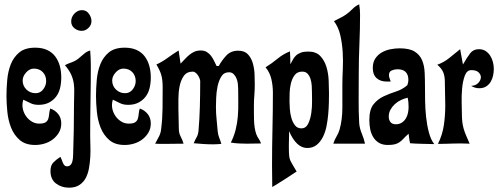

<svg xmlns="http://www.w3.org/2000/svg" viewBox="-20 -666 2318 890"><path d="M143 -445Q175 -445 198 -434.5Q221 -424 235.5 -405Q250 -386 257 -361Q264 -336 264 -307Q264 -281 258.5 -258Q253 -235 240 -218Q227 -201 207 -190.5Q187 -180 159 -180Q137 -180 122 -187.5Q107 -195 88 -204Q86 -198 85 -191.5Q84 -185 84 -179Q84 -163 90 -147.5Q96 -132 106.5 -120Q117 -108 131 -100.5Q145 -93 162 -93Q183 -93 192 -99.5Q201 -106 204 -116Q207 -126 208 -138.5Q209 -151 213 -163Q236 -155 250 -137Q264 -119 264 -94Q264 -70 253 -51.5Q242 -33 225 -20Q208 -7 186.5 -0.5Q165 6 143 6Q98 6 71.5 -17Q45 -40 31.5 -74Q18 -108 14 -148Q10 -188 10 -221Q10 -256 13.5 -295.5Q17 -335 30 -368Q43 -401 69.5 -423Q96 -445 143 -445ZM85 -293Q85 -268 102.5 -251Q120 -234 145 -234Q167 -234 180.5 -252Q194 -270 194 -290Q194 -315 178.5 -331.5Q163 -348 137 -348Q117 -348 101 -330Q85 -312 85 -293Z M360 -619Q380 -619 392 -602.5Q404 -586 404 -568Q404 -550 390 -536.5Q376 -523 359 -523Q340 -523 325 -535Q310 -547 310 -567Q310 -587 325 -603Q340 -619 360 -619ZM398 -432Q401 -396 401 -361Q401 -279 399.5 -198Q398 -117 398 -35Q398 -15 399 10Q400 35 398.5 61.5Q397 88 392.5 113.5Q388 139 377.5 159Q367 179 348 191.5Q329 204 300 204Q265 204 239.5 184.5Q214 165 214 127Q214 101 227 87.5Q240 74 260 61Q263 66 265.5 73Q268 80 271 87.5Q274 95 278.5 100Q283 105 290 105Q300 105 306 99.5Q312 94 314.5 85.5Q317 77 318 68Q319 59 319 51Q321 -8 322 -66Q323 -124 323 -183Q323 -212 324 -235Q325 -258 322 -279Q319 -300 310 -320Q301 -340 281 -364Q297 -372 313 -377.5Q329 -383 343 -394Q357 -405 369 -416Q381 -427 398 -432Z M558 -445Q590 -445 613 -434.5Q636 -424 650.5 -405Q665 -386 672 -361Q679 -336 679 -307Q679 -281 673.5 -258Q668 -235 655 -218Q642 -201 622 -190.5Q602 -180 574 -180Q552 -180 537 -187.5Q522 -195 503 -204Q501 -198 500 -191.5Q499 -185 499 -179Q499 -163 505 -147.5Q511 -132 521.5 -120Q532 -108 546 -100.5Q560 -93 577 -93Q598 -93 607 -99.5Q616 -106 619 -116Q622 -126 623 -138.5Q624 -151 628 -163Q651 -155 665 -137Q679 -119 679 -94Q679 -70 668 -51.5Q657 -33 640 -20Q623 -7 601.5 -0.5Q580 6 558 6Q513 6 486.5 -17Q460 -40 446.5 -74Q433 -108 429 -148Q425 -188 425 -221Q425 -256 428.5 -295.5Q432 -335 445 -368Q458 -401 484.5 -423Q511 -445 558 -445ZM500 -293Q500 -268 517.5 -251Q535 -234 560 -234Q582 -234 595.5 -252Q609 -270 609 -290Q609 -315 593.5 -331.5Q578 -348 552 -348Q532 -348 516 -330Q500 -312 500 -293Z M911 -432Q927 -432 938.5 -425Q950 -418 958 -407.5Q966 -397 972 -384.5Q978 -372 984 -360H994Q1008 -386 1029 -408.5Q1050 -431 1084 -431Q1114 -431 1129.5 -414Q1145 -397 1152 -372.5Q1159 -348 1160 -320.5Q1161 -293 1161 -273Q1161 -249 1159 -225Q1157 -201 1157 -177Q1157 -162 1157 -145Q1157 -128 1157.5 -110Q1158 -92 1160.5 -75Q1163 -58 1168 -44Q1173 -31 1179 -23Q1185 -15 1190 -1L1124 0Q1105 0 1087 -1Q1069 -2 1050 -5Q1065 -35 1072.5 -65.5Q1080 -96 1082.5 -127Q1085 -158 1084.5 -190Q1084 -222 1084 -255Q1084 -265 1082.5 -278Q1081 -291 1076 -303Q1071 -315 1062.5 -323Q1054 -331 1041 -331Q1018 -331 1006 -311.5Q994 -292 988.5 -265.5Q983 -239 982 -211.5Q981 -184 981 -169Q981 -140 984 -113Q987 -86 989 -58Q991 -40 996 -28Q1001 -16 1006 1Q996 2 986.5 2.5Q977 3 967 3Q944 3 922.5 1.5Q901 0 878 -2Q884 -17 891 -29Q898 -41 900 -58Q905 -115 906.5 -173Q908 -231 908 -289Q908 -295 905 -302.5Q902 -310 897.5 -317Q893 -324 886.5 -329Q880 -334 874 -334Q846 -334 832 -314Q818 -294 812.5 -266Q807 -238 807 -208Q807 -178 807 -159Q807 -136 808 -113.5Q809 -91 809 -68Q809 -49 817.5 -33Q826 -17 831 0Q809 0 787 0.5Q765 1 743 1Q732 1 721 1Q710 1 699 0Q708 -17 716.5 -32.5Q725 -48 727 -68Q733 -116 733.5 -165Q734 -214 734 -262Q734 -295 728 -317Q722 -339 705 -367Q733 -380 757.5 -398Q782 -416 808 -432L817 -371Q827 -381 837 -392Q847 -403 858 -412Q869 -421 881.5 -426.5Q894 -432 911 -432Z M1409 -427Q1445 -427 1464.5 -406.5Q1484 -386 1493 -356.5Q1502 -327 1503.5 -293.5Q1505 -260 1505 -235Q1505 -217 1504.5 -191.5Q1504 -166 1501.5 -137.5Q1499 -109 1493.5 -81Q1488 -53 1476.5 -30.5Q1465 -8 1447.5 6Q1430 20 1404 20Q1354 20 1320 -58Q1320 -52 1320 -41Q1320 -30 1319.5 -19Q1319 -8 1319 2.5Q1319 13 1319 19Q1319 44 1320.5 57Q1322 70 1326.5 79.5Q1331 89 1337.5 99.5Q1344 110 1355 129Q1347 134 1331.5 144.5Q1316 155 1298.5 166Q1281 177 1265 187Q1249 197 1242 201L1241 101Q1241 16 1243 -68Q1245 -152 1245 -237Q1245 -268 1238 -299Q1231 -330 1211 -354Q1240 -372 1266 -393.5Q1292 -415 1324 -428Q1325 -414 1325.5 -399.5Q1326 -385 1326 -368Q1332 -379 1337.5 -389.5Q1343 -400 1352 -408.5Q1361 -417 1374.5 -422Q1388 -427 1409 -427ZM1381 -334Q1358 -334 1346 -318Q1334 -302 1328.5 -279.5Q1323 -257 1322.5 -233.5Q1322 -210 1322 -194Q1322 -182 1323.5 -161Q1325 -140 1330.5 -120Q1336 -100 1347 -85.5Q1358 -71 1377 -71Q1398 -71 1408.5 -92.5Q1419 -114 1423 -142.5Q1427 -171 1426.5 -199Q1426 -227 1426 -241Q1426 -253 1425 -269Q1424 -285 1419.5 -299.5Q1415 -314 1406 -324Q1397 -334 1381 -334Z M1645 -646Q1647 -634 1648 -622Q1649 -610 1649 -598Q1649 -529 1646 -461Q1643 -393 1643 -324Q1643 -267 1642.5 -209.5Q1642 -152 1645 -95Q1647 -71 1657 -47Q1667 -23 1672 0H1525Q1530 -17 1539.5 -32.5Q1549 -48 1554 -65Q1567 -111 1567 -166.5Q1567 -222 1567 -270Q1567 -304 1569 -344.5Q1571 -385 1568.5 -425Q1566 -465 1557.5 -502.5Q1549 -540 1528 -568Q1542 -576 1556 -582.5Q1570 -589 1583 -598Q1599 -609 1613 -623.5Q1627 -638 1645 -646Z M1833 -442Q1878 -442 1902 -427Q1926 -412 1936.5 -387Q1947 -362 1948.5 -329.5Q1950 -297 1950 -263Q1950 -237 1950.5 -200Q1951 -163 1955 -125Q1959 -87 1968 -52.5Q1977 -18 1993 2Q1958 1 1932 0.5Q1906 0 1881 -2Q1878 -13 1877 -24Q1876 -35 1874 -46Q1860 -34 1851.5 -24.5Q1843 -15 1833.5 -8Q1824 -1 1811.5 2.5Q1799 6 1778 6Q1753 6 1736.5 -4Q1720 -14 1710 -30.5Q1700 -47 1696 -67.5Q1692 -88 1692 -109Q1692 -158 1711 -182Q1730 -206 1757.5 -219Q1785 -232 1815 -241.5Q1845 -251 1868 -271Q1873 -284 1873 -295Q1873 -345 1822 -345Q1809 -345 1796 -339.5Q1783 -334 1783 -318Q1783 -310 1786 -303Q1789 -296 1791 -288H1772Q1743 -288 1725.5 -304Q1708 -320 1708 -351Q1708 -377 1719.5 -394.5Q1731 -412 1749 -422.5Q1767 -433 1789 -437.5Q1811 -442 1833 -442ZM1782 -126Q1782 -110 1790 -100Q1798 -90 1815 -90Q1831 -90 1842.5 -97.5Q1854 -105 1861 -116.5Q1868 -128 1871 -142Q1874 -156 1874 -170Q1874 -194 1870 -213Q1855 -210 1839 -202.5Q1823 -195 1810.5 -183.5Q1798 -172 1790 -157.5Q1782 -143 1782 -126Z M2200 -438Q2218 -438 2231 -429.5Q2244 -421 2252.5 -407.5Q2261 -394 2265 -378Q2269 -362 2269 -347Q2269 -331 2265.5 -315Q2262 -299 2254 -286Q2246 -273 2233 -265Q2220 -257 2202 -257Q2181 -257 2164 -268Q2185 -269 2196.5 -281Q2208 -293 2209 -306Q2210 -319 2199 -330Q2188 -341 2165 -341Q2144 -341 2134.5 -315Q2125 -289 2122 -255Q2119 -221 2120 -188Q2121 -155 2121 -141Q2121 -118 2123 -101Q2125 -84 2129.5 -68.5Q2134 -53 2141 -37Q2148 -21 2157 0Q2112 -2 2077.5 -0.5Q2043 1 2010 1Q2031 -41 2037.5 -86Q2044 -131 2044 -177Q2044 -205 2043 -232.5Q2042 -260 2042 -288Q2042 -313 2034.5 -331Q2027 -349 2007 -366Q2038 -377 2063 -397.5Q2088 -418 2113 -438L2126 -367Q2145 -400 2159.5 -419Q2174 -438 2200 -438Z"/></svg>

Font: Fette Mikado
Style: Regular
Weight: 400
Designer: Peter Wiegel
Foundry: Peter Wiegel
Version: Version 1.000